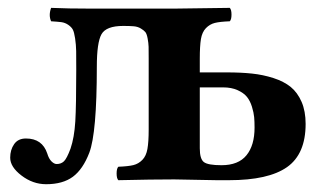

<svg xmlns="http://www.w3.org/2000/svg" viewBox="-20 -456 823 488"><path d="M627 -131.8Q627 -147 626 -158.2Q625 -169.4 620.4 -184.6Q615.7 -199.7 607.7 -209.7Q599.6 -219.7 584 -226.8Q568.4 -233.9 546.9 -233.9H487.8V-79.1Q487.8 -52.2 498 -44.2Q508.3 -36.1 543 -36.1Q585.9 -36.1 606.4 -61.3Q627 -86.4 627 -131.8ZM357.9 -127V-307.1Q357.9 -327.6 357.7 -337.2Q357.4 -346.7 355.2 -358.4Q353 -370.1 349.4 -374.5Q345.7 -378.9 338.1 -383.5Q330.6 -388.2 320.1 -389.2Q309.6 -390.1 293 -390.1Q250 -390.1 238 -369.1Q226.1 -348.1 226.1 -286.1Q226.1 -118.2 207 -67.9Q190.9 -25.9 165.3 -6.8Q139.6 12.2 97.2 12.2Q63.5 12.2 34.7 -9.8Q5.9 -31.7 5.9 -55.2Q5.9 -75.2 15.9 -89.6Q25.9 -104 45.9 -104Q87.4 -104 100.1 -65.9Q104 -52.7 110.8 -45.9Q117.7 -39.1 124 -39.1Q135.3 -39.1 142.6 -46.1Q149.9 -53.2 159.2 -78.1Q168.9 -106.4 171.4 -147.5Q173.8 -188.5 173.8 -278.8Q173.8 -310.1 173.6 -326.2Q173.3 -342.3 170.9 -358.4Q168.5 -374.5 165 -380.9Q161.6 -387.2 153.6 -392.8Q145.5 -398.4 136 -399.7Q126.5 -400.9 109.9 -401.9Q103 -417 109.9 -436Q151.9 -434.1 212.9 -434.1H421.9Q521 -435.1 564 -436Q568.4 -431.6 568.4 -418.9Q568.4 -406.2 564 -401.9Q538.6 -400.9 525.9 -397.7Q513.2 -394.5 503.4 -384.5Q493.7 -374.5 490.7 -356.7Q487.8 -338.9 487.8 -307.1V-272H556.2Q592.8 -272 620.6 -269Q648.4 -266.1 675 -257.6Q701.7 -249 719 -234.9Q736.3 -220.7 746.6 -197Q756.8 -173.3 756.8 -141.1Q756.8 -64.5 709.5 -31.2Q662.1 2 562 2H530.8Q512.7 1.5 476.8 1Q440.9 0.5 422.9 0Q366.7 0 280.8 2Q276.4 -2.4 276.4 -15.1Q276.4 -27.8 280.8 -32.2Q306.2 -33.2 319.1 -36.4Q332 -39.6 341.8 -49.6Q351.6 -59.6 354.7 -77.4Q357.9 -95.2 357.9 -127Z"/></svg>

Font: Common Serif
Style: Bold
Weight: 700
Designer: Philipp H. Poll, Khaled Hosny
Foundry: Stefan Peev, Context Ltd.
Version: Version 1.026